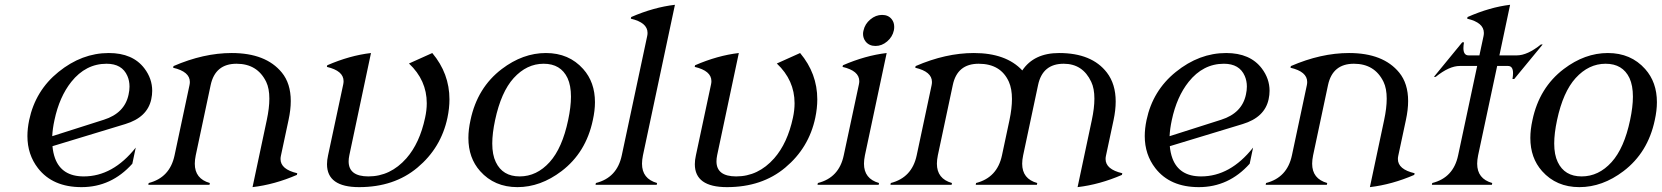

<svg xmlns="http://www.w3.org/2000/svg" viewBox="-20 -767 6898 797"><path d="M196.8 -201.7Q196.8 -201.7 411.1 -270Q497.6 -297.4 513.7 -374.5Q517.6 -392.1 517.6 -407.7Q517.6 -431.6 508.8 -451.7Q486.8 -502.4 422.4 -502.4Q335.9 -502.4 275.9 -427.2Q226.6 -365.2 206.1 -268.6Q198.2 -232.4 196.8 -201.7ZM318.4 9.8Q198.7 9.8 137.7 -68.8Q93.8 -125.5 93.8 -202.1Q93.8 -233.4 101.1 -268.6Q127 -391.1 222.7 -468.3Q319.8 -546.9 431.6 -546.9Q531.2 -546.9 579.6 -482.9Q611.8 -440.4 611.8 -390.1Q611.8 -373 607.9 -355Q591.8 -279.8 500 -252L197.8 -160.2Q200.2 -132.8 208.5 -109.9Q236.3 -34.7 327.6 -34.7Q448.7 -34.7 543.5 -154.3L529.3 -87.4Q442.4 9.8 318.4 9.8Z M595.7 0 597.2 -7.3Q685.1 -29.8 704.6 -122.1L766.6 -413.6Q768.1 -420.4 768.1 -426.8Q768.1 -469.7 698.7 -485.8L700.2 -492.7Q825.2 -546.9 941.9 -546.9Q1083.5 -546.9 1149.9 -465.8Q1187 -420.4 1187 -347.7Q1187 -311.5 1177.7 -268.6L1146 -120.1Q1144.5 -113.3 1144.5 -106.9Q1144.5 -64 1213.9 -47.9L1212.4 -41Q1120.1 -1 1028.3 9.8L1087.4 -268.6Q1098.1 -318.8 1098.1 -357.4Q1098.1 -399.9 1085 -427.2Q1048.3 -502.4 961.9 -502.4Q873.5 -502.4 854.5 -414.1L792.5 -122.1Q788.6 -103 788.6 -87.4Q788.6 -24.9 851.1 -7.3L849.6 0Z M1470.7 9.8Q1337.4 9.8 1337.4 -85.4Q1337.4 -102.5 1341.8 -122.1L1404.8 -417Q1406.2 -423.8 1406.2 -430.2Q1406.2 -473.1 1336.9 -489.3L1338.4 -496.1Q1431.6 -536.6 1520 -546.9L1430.2 -123Q1427.2 -108.9 1427.2 -97.2Q1427.2 -34.7 1509.3 -34.7Q1600.6 -34.7 1667 -109.9Q1722.2 -172.9 1744.6 -278.3Q1751.5 -309.6 1751.5 -338.4Q1751.5 -434.1 1677.7 -503.4L1774.4 -546.9Q1845.7 -461.9 1845.7 -354.5Q1845.7 -317.9 1837.4 -278.3Q1811 -153.3 1712.9 -71.3Q1616.2 9.8 1470.7 9.8Z M1973.1 -56.6Q1924.3 -111.3 1924.3 -194.3Q1924.3 -229 1933.1 -268.6Q1961.4 -403.3 2063 -480.5Q2150.4 -546.9 2246.1 -546.9Q2341.8 -546.9 2400.9 -480.5Q2449.7 -425.8 2449.7 -342.8Q2449.7 -308.1 2440.9 -268.6Q2412.6 -133.8 2311 -56.6Q2223.6 9.8 2127.9 9.8Q2032.2 9.8 1973.1 -56.6ZM2261.7 -94.2Q2314 -152.3 2338.4 -268.6Q2350.1 -323.7 2350.1 -365.7Q2350.1 -412.1 2335.9 -442.9Q2307.6 -502.4 2236.8 -502.4Q2166.5 -502.4 2112.3 -442.9Q2060.1 -385.3 2035.2 -268.6Q2023.4 -213.4 2023.4 -171.4Q2023.4 -124.5 2038.1 -94.2Q2066.4 -34.7 2137.2 -34.7Q2208 -34.7 2261.7 -94.2Z M2452.1 0 2453.6 -7.3Q2541.5 -29.3 2561 -122.1L2666.5 -617.2Q2668 -624 2668 -630.4Q2668 -673.3 2598.6 -689.5L2600.1 -696.3Q2693.4 -736.8 2781.7 -747.1L2648.9 -122.1Q2645 -103 2645 -87.4Q2645 -24.9 2707.5 -7.3L2706.1 0Z M2997.6 9.8Q2864.3 9.8 2864.3 -85.4Q2864.3 -102.5 2868.7 -122.1L2931.6 -417Q2933.1 -423.8 2933.1 -430.2Q2933.1 -473.1 2863.8 -489.3L2865.2 -496.1Q2958.5 -536.6 3046.9 -546.9L2957 -123Q2954.1 -108.9 2954.1 -97.2Q2954.1 -34.7 3036.1 -34.7Q3127.4 -34.7 3193.8 -109.9Q3249 -172.9 3271.5 -278.3Q3278.3 -309.6 3278.3 -338.4Q3278.3 -434.1 3204.6 -503.4L3301.3 -546.9Q3372.6 -461.9 3372.6 -354.5Q3372.6 -317.9 3364.3 -278.3Q3337.9 -153.3 3239.7 -71.3Q3143.1 9.8 2997.6 9.8Z M3682.1 -686.5Q3691.9 -673.8 3691.9 -655.3Q3691.9 -647.9 3690.4 -640.6Q3684.6 -613.8 3662.6 -595Q3640.6 -576.2 3614.3 -576.2Q3587.9 -576.2 3573.2 -594.7Q3562.5 -608.4 3562.5 -626.5Q3562.5 -633.3 3564.5 -640.6Q3570.3 -667.5 3592.8 -686.3Q3615.2 -705.1 3641.6 -705.1Q3668 -705.1 3682.1 -686.5ZM3373.5 0 3375 -7.3Q3462.9 -29.3 3482.4 -122.1L3545.4 -417Q3546.9 -423.8 3546.9 -430.2Q3546.9 -473.1 3477.5 -489.3L3479 -496.1Q3572.3 -536.6 3660.6 -546.9L3570.3 -122.1Q3566.4 -103 3566.4 -87.4Q3566.4 -24.9 3628.9 -7.3L3627.4 0Z M3676.3 0 3677.7 -7.3Q3765.6 -29.8 3785.2 -122.1L3847.2 -413.6Q3848.6 -420.4 3848.6 -426.8Q3848.6 -469.7 3779.3 -485.8L3780.8 -492.7Q3905.8 -546.9 4022.5 -546.9Q4156.2 -546.9 4223.6 -474.6Q4272 -546.9 4376.5 -546.9Q4512.2 -546.9 4574.7 -465.8Q4611.3 -418 4611.3 -345.7Q4611.3 -310.1 4602.5 -268.6L4570.8 -120.1Q4569.3 -113.3 4569.3 -106.9Q4569.3 -64 4638.7 -47.9L4637.2 -41Q4544.9 -1 4453.1 9.8L4512.2 -268.6Q4522.9 -318.8 4522.9 -357.4Q4522.9 -399.9 4509.8 -427.2Q4474.6 -502.4 4395.5 -502.4Q4307.6 -502.4 4289.1 -414.1L4227.1 -122.1Q4223.1 -103 4223.1 -87.4Q4223.1 -24.4 4285.6 -7.3L4284.2 0H4030.3L4031.7 -7.3Q4119.6 -29.8 4139.2 -122.1L4170.4 -268.6Q4180.7 -317.4 4180.7 -356Q4180.7 -398.4 4168 -427.2Q4134.3 -502.4 4042.5 -502.4Q3953.6 -502.4 3935.1 -414.1L3873 -122.1Q3869.1 -103 3869.1 -87.4Q3869.1 -24.9 3931.6 -7.3L3930.2 0Z M4835 -201.7Q4835 -201.7 5049.3 -270Q5135.7 -297.4 5151.9 -374.5Q5155.8 -392.1 5155.8 -407.7Q5155.8 -431.6 5147 -451.7Q5125 -502.4 5060.5 -502.4Q4974.1 -502.4 4914.1 -427.2Q4864.7 -365.2 4844.2 -268.6Q4836.4 -232.4 4835 -201.7ZM4956.5 9.8Q4836.9 9.8 4775.9 -68.8Q4731.9 -125.5 4731.9 -202.1Q4731.9 -233.4 4739.3 -268.6Q4765.1 -391.1 4860.8 -468.3Q4958 -546.9 5069.8 -546.9Q5169.4 -546.9 5217.8 -482.9Q5250 -440.4 5250 -390.1Q5250 -373 5246.1 -355Q5230 -279.8 5138.2 -252L4835.9 -160.2Q4838.4 -132.8 4846.7 -109.9Q4874.5 -34.7 4965.8 -34.7Q5086.9 -34.7 5181.6 -154.3L5167.5 -87.4Q5080.6 9.8 4956.5 9.8Z M5233.9 0 5235.4 -7.3Q5323.2 -29.8 5342.8 -122.1L5404.8 -413.6Q5406.2 -420.4 5406.2 -426.8Q5406.2 -469.7 5336.9 -485.8L5338.4 -492.7Q5463.4 -546.9 5580.1 -546.9Q5721.7 -546.9 5788.1 -465.8Q5825.2 -420.4 5825.2 -347.7Q5825.2 -311.5 5815.9 -268.6L5784.2 -120.1Q5782.7 -113.3 5782.7 -106.9Q5782.7 -64 5852.1 -47.9L5850.6 -41Q5758.3 -1 5666.5 9.8L5725.6 -268.6Q5736.3 -318.8 5736.3 -357.4Q5736.3 -399.9 5723.1 -427.2Q5686.5 -502.4 5600.1 -502.4Q5511.7 -502.4 5492.7 -414.1L5430.7 -122.1Q5426.8 -103 5426.8 -87.4Q5426.8 -24.9 5489.3 -7.3L5487.8 0Z M5923.8 0 5925.3 -7.3Q6013.2 -29.3 6032.7 -122.1L6111.8 -493.2H6039.6Q5995.6 -493.2 5939.5 -447.8H5932.1L6049.8 -591.3H6057.1Q6054.7 -577.6 6054.7 -567.4Q6054.7 -537.1 6076.2 -537.1H6121.1L6138.2 -617.2Q6139.6 -624 6139.6 -630.4Q6139.6 -673.3 6070.3 -689.5L6071.8 -696.3Q6165 -737.3 6248.5 -747.1L6204.1 -537.1H6276.4Q6320.3 -537.1 6376.5 -582.5H6383.8L6265.6 -439H6258.3Q6260.7 -452.6 6260.7 -463.4Q6260.7 -493.2 6239.7 -493.2H6194.8L6115.7 -122.1Q6111.8 -103 6111.8 -87.4Q6111.8 -24.9 6174.3 -7.3L6172.9 0Z M6381.3 -56.6Q6332.5 -111.3 6332.5 -194.3Q6332.5 -229 6341.3 -268.6Q6369.6 -403.3 6471.2 -480.5Q6558.6 -546.9 6654.3 -546.9Q6750 -546.9 6809.1 -480.5Q6857.9 -425.8 6857.9 -342.8Q6857.9 -308.1 6849.1 -268.6Q6820.8 -133.8 6719.2 -56.6Q6631.8 9.8 6536.1 9.8Q6440.4 9.8 6381.3 -56.6ZM6669.9 -94.2Q6722.2 -152.3 6746.6 -268.6Q6758.3 -323.7 6758.3 -365.7Q6758.3 -412.1 6744.1 -442.9Q6715.8 -502.4 6645 -502.4Q6574.7 -502.4 6520.5 -442.9Q6468.3 -385.3 6443.4 -268.6Q6431.6 -213.4 6431.6 -171.4Q6431.6 -124.5 6446.3 -94.2Q6474.6 -34.7 6545.4 -34.7Q6616.2 -34.7 6669.9 -94.2Z"/></svg>

Font: Modern Antiqua
Style: Book Oblique
Weight: 400
Italic angle: -12°
Designer: Wojciech Kalinowski "wmk69" (wmk69@o2.pl)
Foundry: Wojciech Kalinowski "wmk69" (wmk69@o2.pl)
Version: Version 3.1.0; 2021-05-28